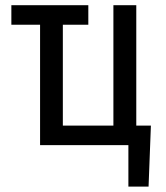

<svg xmlns="http://www.w3.org/2000/svg" viewBox="-20 -548 627 725"><path d="M131.3 -454.6V0H464.8V156.7H541L549.8 -73.7H494.6V-528.3H408.2V-73.7H217.3V-454.6H313.5V-528.3H22.9V-454.6Z"/></svg>

Font: Roboto Condensed
Style: Regular
Weight: 400
Designer: Google
Version: Version 2.134; 2016